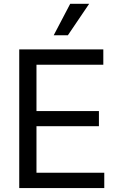

<svg xmlns="http://www.w3.org/2000/svg" viewBox="-20 -959 607 979"><path d="M78.1 -707H506.8V-628.9H166V-392.6H484.4V-315.4H166V-78.1H511.7V0H78.1ZM337.9 -939.5H434.6L326.2 -779.3H253.9Z"/></svg>

Font: Pretendard JP
Style: Regular
Weight: 400
Designer: Base glyphs from Inter by Rasmus Andersson; Hangeul glyphs from Noto Sans CJK(Source Han Sans) by Jang Soo-young and Kan
Foundry: Kil Hyung-jin
Version: Version 1.309